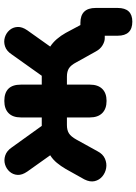

<svg xmlns="http://www.w3.org/2000/svg" viewBox="118 -658 677 954"><g transform="rotate(-90 457.0 -181.5)"><path d="M826 137Q756 137 756 64V0H743Q727 0 708.5 -11Q690 -22 678 -44L624 -141Q610 -168 594 -178Q578 -188 553 -188H513V-74Q513 -34 492 -12.5Q471 9 432 9Q393 9 371.5 -12.5Q350 -34 350 -74V-188H312Q287 -188 271 -178Q255 -168 240 -141L182 -36Q168 -9 145 1Q122 11 98.5 7Q75 3 57 -12Q39 -27 33.5 -50Q28 -73 42 -101L94 -194Q108 -218 124.5 -238Q141 -258 162 -271L81 -385Q63 -411 64.5 -433.5Q66 -456 80.5 -472.5Q95 -489 116.5 -495.5Q138 -502 161 -494.5Q184 -487 201 -462L308 -313H350V-417Q350 -457 371.5 -478Q393 -499 432 -499Q513 -499 513 -417V-313H557L663 -462Q680 -488 703 -495.5Q726 -503 747.5 -496.5Q769 -490 783.5 -473.5Q798 -457 799.5 -434Q801 -411 783 -385L702 -271Q722 -258 739 -238.5Q756 -219 770 -194L809 -121H820Q894 -121 894 -45V64Q894 137 826 137Z"/></g></svg>

Font: Chiron GoRound TC EB
Style: Regular
Weight: 700
Designer: Ryoko NISHIZUKA 西塚涼子 (kana, bopomofo & ideographs); Paul D. Hunt (Latin, Greek & Cyrillic); Sandoll Communications 산돌커뮤니
Foundry: Adobe
Version: Version 1.000;hotconv 1.1.1;makeotfexe 2.6.0